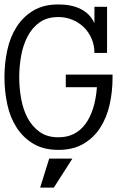

<svg xmlns="http://www.w3.org/2000/svg" viewBox="-30 -668 596 870"><path d="M480 -316.9Q480 -252 466.6 -192.9Q453.1 -133.8 423.6 -88.4Q394 -43 347.4 -15.9Q300.8 11.2 234.9 11.2Q168 11.2 121.6 -16.4Q75.2 -43.9 45.7 -89.4Q16.1 -134.8 3.2 -194.3Q-9.8 -253.9 -9.8 -317.9Q-9.8 -381.8 3.2 -441.4Q16.1 -501 45.7 -546.9Q75.2 -592.8 121.6 -620.4Q168 -647.9 234.9 -647.9Q293.9 -647.9 335.9 -627Q377.9 -606 397.9 -563V-637.2H455.1V-428.2H397.9Q397.9 -462.9 385 -492.9Q372.1 -522.9 350.1 -544.4Q328.1 -565.9 298.1 -578.4Q268.1 -590.8 234.9 -590.8Q183.1 -590.8 149.2 -566.4Q115.2 -542 94.7 -502.4Q74.2 -462.9 65.7 -414.6Q57.1 -366.2 57.1 -317.9Q57.1 -270 65.7 -221.4Q74.2 -172.9 94.7 -134Q115.2 -95.2 149.2 -70.6Q183.1 -45.9 234.9 -45.9Q312 -45.9 356.4 -105.5Q400.9 -165 409.2 -272.9H268.1V-330.1H480ZM297.9 50.8 213.9 182.1H151.9L192.9 50.8Z"/></svg>

Font: Anonymous Pro
Style: Regular
Weight: 400
Monospace: yes
Designer: Mark Simonson
Version: Version 1.003